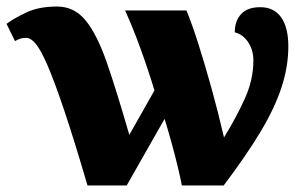

<svg xmlns="http://www.w3.org/2000/svg" viewBox="-20 -568 936 588"><path d="M248 0Q206 -143 176 -232Q146 -321 125 -369Q104 -417 89 -434.5Q74 -452 61 -452Q49 -452 40.5 -449Q32 -446 26 -442L0 -495Q23 -512 61 -530Q99 -548 155 -548Q208 -548 243 -504.5Q278 -461 308 -374Q338 -287 376 -155L453 -291Q434 -354 410 -420Q386 -486 363 -536H551Q568 -495 587.5 -433.5Q607 -372 627.5 -298.5Q648 -225 666 -147Q704 -209 730 -266.5Q756 -324 756 -383Q756 -414 740.5 -438Q725 -462 699 -469Q699 -504 718.5 -525Q738 -546 777 -546Q819 -546 841 -515Q863 -484 863 -426Q863 -364 842 -300Q821 -236 777 -163Q733 -90 665 0H537Q532 -26 523.5 -61Q515 -96 504.5 -134Q494 -172 484 -204L368 0Z"/></svg>

Font: Noto Serif Black
Style: Regular
Weight: 900
Designer: Monotype Design Team
Foundry: Monotype Imaging Inc.
Version: Version 2.014; ttfautohint (v1.8.4.7-5d5b)